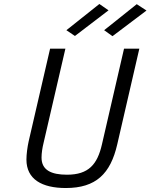

<svg xmlns="http://www.w3.org/2000/svg" viewBox="-20 -937 757 966"><path d="M232 -692 124 -225C118 -198 113 -161 113 -134C113 -35 191 9 311 9C463 9 536 -63 570 -211L681 -692H604L493 -211C470 -110 426 -58 317 -58C238 -58 189 -81 189 -144C189 -166 193 -193 199 -217L309 -692ZM526 -885 480 -917 314 -785 357 -756ZM717 -884 668 -916 504 -785 546 -755Z"/></svg>

Font: RazerF5
Style: Italic
Weight: 400
Foundry: Razer Inc.
Version: Version 2